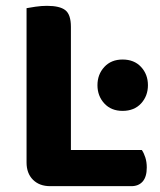

<svg xmlns="http://www.w3.org/2000/svg" viewBox="-20 -636 550 658"><path d="M71 -421H223V-6L152 2Q115 2 93 -20Q71 -42 71 -79ZM152 2V-122H466Q473 -112 478 -96.5Q483 -81 483 -62Q483 -30 469 -14Q455 2 430 2ZM223 -231H71V-608Q81 -610 101.5 -613Q122 -616 141 -616Q185 -616 204 -601Q223 -586 223 -544ZM314 -344Q314 -381 337.5 -406.5Q361 -432 400 -432Q440 -432 463.5 -406.5Q487 -381 487 -344Q487 -307 463.5 -281.5Q440 -256 400 -256Q361 -256 337.5 -281.5Q314 -307 314 -344Z"/></svg>

Font: Baloo Bhaijaan 2
Style: Bold
Weight: 700
Designer: Sanskriti Dholi, Noopur Datye and Ek Type
Foundry: Ek Type
Version: Version 1.701